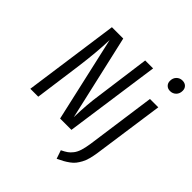

<svg xmlns="http://www.w3.org/2000/svg" viewBox="-260 -933 1305 1305"><g transform="rotate(45 392.0 -280.5)"><path d="M724.1 -660.2Q702.1 -660.2 688.5 -673.8Q674.8 -687.5 674.8 -709Q674.8 -736.8 691.9 -753.9Q709 -771 733.9 -771Q756.8 -771 770.5 -757.8Q784.2 -744.6 784.2 -722.2Q784.2 -694.3 766.8 -677.2Q749.5 -660.2 724.1 -660.2ZM534.2 -688 437 0H328.1L189 -615.2Q186 -498 164.1 -335L118.2 0H42L138.2 -688H247.1L387.2 -73.2Q390.1 -200.7 405.8 -300.8L458 -688ZM504.9 210 483.9 148.9Q510.3 136.2 525.9 125.2Q541.5 114.3 556.4 95.2Q571.3 76.2 580.6 47.1Q589.8 18.1 596.2 -24.9L666 -525.9H746.1L673.8 -16.1Q668.5 20 660.9 48.1Q653.3 76.2 641.6 97.7Q629.9 119.1 617.7 134.5Q605.5 149.9 586.2 163.8Q566.9 177.7 549.3 187.5Q531.7 197.3 504.9 210Z"/></g></svg>

Font: Fira Sans Compressed Book
Style: Italic
Weight: 350
Width: 3
Italic angle: -8°
Designer: Carrois Corporate & Edenspiekermann AG
Foundry: Carrois Corporate GbR & Edenspiekermann AG
Version: Version 4.203;PS 004.203;hotconv 1.0.88;makeotf.lib2.5.64775